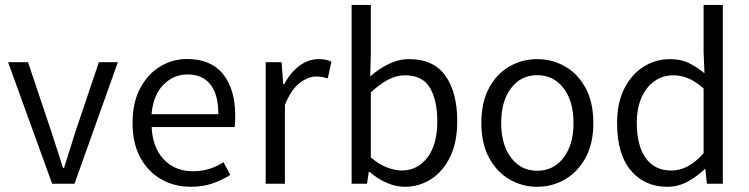

<svg xmlns="http://www.w3.org/2000/svg" viewBox="-20 -733 2988 766"><path d="M188 0 12.2 -484.9H91.8L185.5 -205.6Q196.8 -169.9 208.7 -133.8Q220.7 -97.7 231.4 -63H235.4Q246.1 -97.7 257.8 -133.8Q269.5 -169.9 280.3 -205.6L374.5 -484.9H450.2L277.3 0Z M740.7 12.2Q676.3 12.2 623.5 -17.6Q570.8 -47.4 539.8 -104.2Q508.8 -161.1 508.8 -242.2Q508.8 -323.2 538.8 -380.1Q568.8 -437 618.4 -467.3Q668 -497.6 725.6 -497.6Q821.3 -497.6 869.9 -437.3Q918.5 -377 918.5 -270Q918.5 -257.8 918 -246.6Q917.5 -235.4 916 -226.1H585Q588.9 -144 633.5 -96.9Q678.2 -49.8 750 -49.8Q785.2 -49.8 814.9 -59.1Q844.7 -68.4 871.6 -85.9L898.9 -35.2Q868.2 -15.6 829.3 -1.7Q790.5 12.2 740.7 12.2ZM584.5 -277.3H851.1Q851.1 -356.4 819.3 -396.2Q787.6 -436 727.5 -436Q672.9 -436 632.1 -395Q591.3 -354 584.5 -277.3Z M1040 0V-484.9H1103.5L1109.9 -397H1113.8Q1138.2 -442.9 1173.8 -470Q1209.5 -497.1 1251 -497.1Q1266.6 -497.1 1278.6 -494.9Q1290.5 -492.7 1302.2 -486.8L1287.6 -419.9Q1275.4 -423.8 1265.4 -425.8Q1255.4 -427.7 1240.7 -427.7Q1210 -427.7 1176 -402.3Q1142.1 -377 1116.7 -314.5V0Z M1594.7 12.2Q1560.1 12.2 1523.4 -3.4Q1486.8 -19 1454.6 -47.4H1451.2L1444.3 0H1382.8V-713.4H1459.5V-517.1L1457 -428.2Q1490.7 -458 1530.5 -477.5Q1570.3 -497.1 1612.8 -497.1Q1710 -497.1 1757.1 -430.7Q1804.2 -364.3 1804.2 -249.5Q1804.2 -165 1775.6 -106.7Q1747.1 -48.3 1699.5 -18.1Q1651.9 12.2 1594.7 12.2ZM1582 -52.7Q1645.5 -52.7 1685.1 -104.5Q1724.6 -156.2 1724.6 -249Q1724.6 -332 1695.6 -382.3Q1666.5 -432.6 1594.2 -432.6Q1561.5 -432.6 1528.3 -415Q1495.1 -397.5 1459.5 -364.3V-105Q1492.7 -76.7 1524.9 -64.7Q1557.1 -52.7 1582 -52.7Z M2123 12.2Q2063 12.2 2012.2 -17.6Q1961.4 -47.4 1930.9 -104Q1900.4 -160.6 1900.4 -242.2Q1900.4 -324.7 1930.9 -381.6Q1961.4 -438.5 2012.2 -467.8Q2063 -497.1 2123 -497.1Q2183.6 -497.1 2234.6 -467.8Q2285.6 -438.5 2316.4 -381.6Q2347.2 -324.7 2347.2 -242.2Q2347.2 -160.6 2316.4 -104Q2285.6 -47.4 2234.6 -17.6Q2183.6 12.2 2123 12.2ZM2123 -51.8Q2189 -51.8 2228.5 -104Q2268.1 -156.2 2268.1 -242.2Q2268.1 -329.1 2228.5 -381.1Q2189 -433.1 2123 -433.1Q2058.1 -433.1 2018.8 -381.1Q1979.5 -329.1 1979.5 -242.2Q1979.5 -156.2 2018.8 -104Q2058.1 -51.8 2123 -51.8Z M2642.1 12.2Q2551.8 12.2 2496.8 -52.7Q2441.9 -117.7 2441.9 -242.2Q2441.9 -323.2 2470.9 -380.1Q2500 -437 2547.9 -467Q2595.7 -497.1 2652.8 -497.1Q2695.8 -497.1 2726.8 -482.2Q2757.8 -467.3 2790.5 -440.9L2787.1 -524.4V-713.4H2863.8V0H2800.3L2793.9 -58.1H2791Q2762.2 -29.8 2724.1 -8.8Q2686 12.2 2642.1 12.2ZM2658.7 -52.7Q2693.4 -52.7 2724.6 -69.8Q2755.9 -86.9 2787.1 -121.6V-379.9Q2754.9 -408.7 2725.3 -420.7Q2695.8 -432.6 2665.5 -432.6Q2624 -432.6 2591.1 -409.4Q2558.1 -386.2 2539.3 -343.5Q2520.5 -300.8 2520.5 -243.2Q2520.5 -152.8 2555.9 -102.8Q2591.3 -52.7 2658.7 -52.7Z"/></svg>

Font: Varta Light
Style: Regular
Weight: 400
Version: Version 1.004